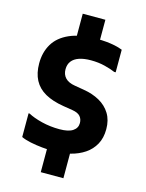

<svg xmlns="http://www.w3.org/2000/svg" viewBox="-146 -947 908 1193"><g transform="rotate(15 308.0 -350.5)"><path d="M279.6 12Q245.6 12 205.2 8Q164.9 4 128.7 -3.6Q92.5 -11.3 68.8 -22.6V-175.2H75.6Q110.4 -156.2 164.8 -142.7Q219.3 -129.2 279.6 -129.2Q336.9 -129.2 364.7 -147.9Q392.6 -166.5 392.6 -199Q392.6 -224.4 377.6 -241.7Q362.6 -259 327.2 -264.8L266.4 -274.6Q194.2 -286.3 146.5 -313.3Q98.8 -340.4 75.4 -385Q52 -429.6 52 -492.4Q52 -563.6 84 -617.5Q116 -671.4 184.3 -701.7Q252.6 -732 360.8 -732Q392.3 -732 420.9 -729.3Q449.4 -726.6 475.7 -721.2Q502 -715.8 525.6 -706.4V-561.2H516Q490.5 -572.6 449 -583.1Q407.5 -593.6 359.2 -593.6Q313.9 -593.6 283 -583Q252 -572.4 235.8 -551.4Q219.6 -530.4 219.6 -499.2Q219.6 -465.3 240.1 -443.7Q260.6 -422 303.2 -415.2L361.2 -405.4Q419.7 -396.1 464.8 -370.9Q509.8 -345.6 535.3 -304.2Q560.8 -262.8 560.8 -204.4Q560.8 -148 538.3 -107Q515.7 -66.1 476.6 -39.8Q437.5 -13.5 387 -0.7Q336.5 12 279.6 12ZM236.6 158.6V-47.2H382.2V158.6ZM233.8 -654.2V-860H379.4V-654.2Z"/></g></svg>

Font: Kufam
Style: Regular
Weight: 400
Designer: Wael Morcos, Artur Schmal
Foundry: Original Type
Version: Version 1.301; ttfautohint (v1.8.3)